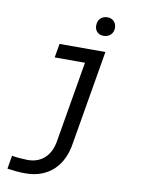

<svg xmlns="http://www.w3.org/2000/svg" viewBox="-100 -788 787 1069"><g transform="rotate(10 293.5 -253.5)"><path d="M182.1 -528.3H441.4L351.1 3.4Q344.2 51.3 325.7 90.3Q307.1 129.4 277.8 157Q248.5 184.6 208.7 199.5Q168.9 214.4 119.6 214.4Q93.3 214.4 68.1 212.2Q43 210 17.1 206.1L29.8 130.9Q51.8 134.8 73.5 136.5Q95.2 138.2 117.2 138.7Q148.9 139.2 174.1 129.4Q199.2 119.6 217.3 101.8Q235.4 84 246.8 59.1Q258.3 34.2 262.7 3.9L339.8 -449.7H168.5ZM365.2 -666Q365.2 -689.5 379.6 -704.6Q394 -719.7 417.5 -720.7Q429.2 -721.2 439 -717.5Q448.7 -713.9 455.8 -706.8Q462.9 -699.7 466.8 -690.2Q470.7 -680.7 470.7 -668.9Q470.2 -645.5 455.6 -630.9Q440.9 -616.2 417.5 -615.2Q394 -614.3 379.4 -628.4Q364.7 -642.6 365.2 -666Z"/></g></svg>

Font: TypoPRO Roboto Mono
Style: Italic
Weight: 400
Designer: Google
Version: Version 2.000986; 2015; ttfautohint (v1.3)